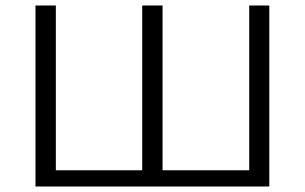

<svg xmlns="http://www.w3.org/2000/svg" viewBox="-20 -678 1108 698"><path d="M886 -658H959V0H109V-658H183V-59H497V-658H571V-59H886Z"/></svg>

Font: EauTestInfant
Style: Regular
Weight: 400
Designer: Christian Thalmann (Catharsis Fonts)
Version: Version 0.001;PS 000.001;hotconv 1.0.88;makeotf.lib2.5.64775